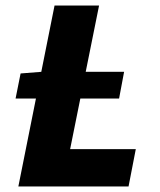

<svg xmlns="http://www.w3.org/2000/svg" viewBox="-20 -670 574 690"><path d="M36 -316 54 -406 130 -412H426L408 -316ZM46 0 176 -650H336L232 -134H468L442 0Z"/></svg>

Font: Source Sans 3 ExtraLight Black
Style: Italic
Weight: 900
Italic angle: -11°
Version: Version 3.052;hotconv 1.1.0;makeotfexe 2.6.0